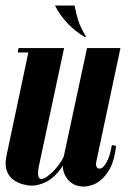

<svg xmlns="http://www.w3.org/2000/svg" viewBox="-30 -669 481 695"><path d="M277 -535Q244 -554 215.5 -583.5Q187 -613 169 -649H240Q245 -621 253 -595.5Q261 -570 282 -535ZM300 -495 225 -143Q214 -92 191 -59.5Q168 -27 139.5 -12Q111 3 85 3Q71 3 52.5 -2Q34 -7 18 -18.5Q2 -30 -5.5 -51Q-13 -72 -7 -103L76 -495H202L110 -64Q106 -41 109 -31Q112 -21 119 -21Q128 -21 141.5 -30.5Q155 -40 168.5 -55Q182 -70 191.5 -85Q201 -100 203 -111L285 -495ZM406 -495 318 -81Q316 -69 321.5 -62.5Q327 -56 336.5 -60Q346 -64 357 -84Q368 -104 375 -144L390 -141Q384 -80 360 -45.5Q336 -11 305.5 0Q275 11 248 2.5Q221 -6 206.5 -32.5Q192 -59 200 -99L285 -495ZM86 -495 83 -479H34L37 -495Z"/></svg>

Font: Emberly Black
Style: Italic
Weight: 900
Italic angle: -12°
Designer: Rajesh Rajput
Foundry: Rajesh Rajput
Version: Version 1.000